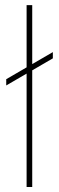

<svg xmlns="http://www.w3.org/2000/svg" viewBox="-20 -748 235 768"><path d="M108.9 -727.5V0H86.4V-727.5ZM4.9 -406.2V-431.2L191.4 -539.6V-514.6Z"/></svg>

Font: Inter 20pt Thin
Style: Regular
Weight: 250
Version: Version 4.001;git-66647c0bb